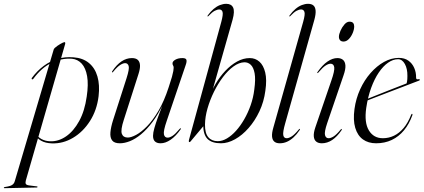

<svg xmlns="http://www.w3.org/2000/svg" viewBox="-126 -742 2218 1005"><path d="M215 -511.5 9.5 201.5Q6 214 9 220.2Q12 226.5 26 228.5L66 233.5Q68.5 233.5 69.5 234.2Q70.5 235 70.5 236.5Q70.5 237.5 69.5 238.5Q68.5 239.5 66 239.5L-101.5 243Q-103.5 243 -104.8 242.5Q-106 242 -106 240.5Q-106 239.5 -104.8 238.5Q-103.5 237.5 -101 237Q-83.5 234.5 -73 231Q-62.5 227.5 -56.8 221.5Q-51 215.5 -48.5 206L155 -482.5Q156 -486.5 161.2 -491.5Q166.5 -496.5 174 -501.8Q181.5 -507 189.2 -511.5Q197 -516 203 -518.8Q209 -521.5 211.5 -521.5Q214.5 -521.5 215.2 -518.8Q216 -516 215 -511.5ZM48.5 -329.5Q47 -327.5 45 -326.8Q43 -326 41.5 -327Q39.5 -328 39.5 -330.2Q39.5 -332.5 41 -334.5Q69 -372 102.8 -397Q136.5 -422 175.5 -433.8Q214.5 -445.5 258.5 -442Q307.5 -438.5 339.2 -412.5Q371 -386.5 384 -341.8Q397 -297 390 -238Q381 -165 345 -108.5Q309 -52 256.5 -20.8Q204 10.5 145.5 8.5Q112 7.5 89 -5.5Q66 -18.5 53.5 -43.5L60 -46.5Q71 -25 91 -14.2Q111 -3.5 135.5 -2.5Q179.5 -0.5 219.5 -28Q259.5 -55.5 288.5 -108.5Q317.5 -161.5 328 -237Q337.5 -300.5 330 -343.2Q322.5 -386 301.8 -408.8Q281 -431.5 250.5 -434.5Q196.5 -438.5 143.8 -413Q91 -387.5 48.5 -329.5Z M820.5 -70.5Q821.5 -70 821 -68.2Q820.5 -66.5 819.5 -65Q794 -29 767 -10.5Q740 8 714.5 8Q695.5 8 685.2 -1.5Q675 -11 675 -31Q675 -47 682.2 -72.2Q689.5 -97.5 699.2 -124.2Q709 -151 717.5 -172.8Q726 -194.5 727.5 -204L730 -202.5Q703 -144.5 672.8 -104.2Q642.5 -64 612.5 -39.2Q582.5 -14.5 554.2 -3.2Q526 8 501.5 8Q472 8 460.8 -7.2Q449.5 -22.5 452 -49.8Q454.5 -77 465.5 -112L536.5 -333Q552 -381.5 547.5 -396.5Q543 -411.5 529 -411.5Q518.5 -411.5 503.5 -402.2Q488.5 -393 466.5 -366.5Q464.5 -364 463.2 -363.2Q462 -362.5 461 -363Q460 -364 460.2 -365.5Q460.5 -367 462 -370Q484.5 -403.5 510.2 -420.8Q536 -438 564.5 -438Q584.5 -438 595 -428.8Q605.5 -419.5 606.8 -401.2Q608 -383 599 -355L522 -114.5Q504.5 -61 511.8 -41.5Q519 -22 543 -22Q560 -22 586.5 -36Q613 -50 643.5 -81Q674 -112 703.8 -162.5Q733.5 -213 757 -285.5Q768.5 -319.5 774 -339.5Q779.5 -359.5 781.2 -370.2Q783 -381 783 -387.5Q783 -395 780 -399.2Q777 -403.5 777 -410.5Q777 -421 791.8 -429.5Q806.5 -438 829 -438Q847 -438 849.8 -428.8Q852.5 -419.5 846 -401.5L747 -110Q728.5 -56.5 732 -39Q735.5 -21.5 751.5 -21.5Q762.5 -21.5 777.2 -31Q792 -40.5 814.5 -67.5Q816 -69 817.8 -70Q819.5 -71 820.5 -70.5Z M1032.5 -628Q1043 -667.5 1038.8 -680Q1034.5 -692.5 1022 -692.5Q1011.5 -692.5 998 -685.5Q984.5 -678.5 966 -659Q964.5 -657 963.2 -656.2Q962 -655.5 960.5 -656Q959.5 -657 960 -658.2Q960.5 -659.5 961.5 -661.5Q976 -681.5 992.2 -695.2Q1008.5 -709 1025.5 -715.5Q1042.5 -722 1058 -722Q1085 -722 1094.2 -702.5Q1103.5 -683 1091.5 -639L976.5 -234.5H971.5Q982.5 -269.5 1003.8 -305.2Q1025 -341 1053.5 -371.2Q1082 -401.5 1114.8 -419.8Q1147.5 -438 1181.5 -438Q1210.5 -438 1231.8 -419.2Q1253 -400.5 1262.2 -362.8Q1271.5 -325 1263 -267Q1255.5 -209.5 1232 -159.5Q1208.5 -109.5 1175.2 -71.8Q1142 -34 1104.2 -13Q1066.5 8 1031 8Q983 8 960.2 -14.8Q937.5 -37.5 937.5 -90.5L943 -87L872.5 -3Q870.5 -0.5 868.8 0.8Q867 2 864.5 1.5Q863.5 1 862.8 -0.2Q862 -1.5 862.2 -4.2Q862.5 -7 863.5 -11ZM1152.5 -416Q1125 -415 1096.2 -394.2Q1067.5 -373.5 1041.2 -338.8Q1015 -304 994 -261.5Q973 -219 960.2 -174.5Q947.5 -130 947 -90Q946.5 -45 964.2 -24Q982 -3 1014 -3Q1037.5 -3 1062 -17.5Q1086.5 -32 1109.5 -57.5Q1132.5 -83 1152.2 -117.2Q1172 -151.5 1186 -191.2Q1200 -231 1205 -273Q1212.5 -327 1206.8 -358.2Q1201 -389.5 1186.5 -403Q1172 -416.5 1152.5 -416Z M1519.5 -638.5 1367 -97Q1353.5 -50 1356.8 -34.2Q1360 -18.5 1374.5 -18.5Q1385.5 -18.5 1400.5 -27.8Q1415.5 -37 1437.5 -63.5Q1439 -66 1440.2 -67Q1441.5 -68 1443 -67Q1444.5 -66.5 1444 -64.8Q1443.5 -63 1442 -60.5Q1427 -38 1410.2 -22.8Q1393.5 -7.5 1375.8 0.2Q1358 8 1338.5 8Q1320 8 1309.8 -0.8Q1299.5 -9.5 1298 -27.8Q1296.5 -46 1305 -75L1461 -628Q1472 -667.5 1467.5 -680Q1463 -692.5 1450.5 -692.5Q1439.5 -692.5 1426.2 -685.5Q1413 -678.5 1394.5 -659Q1393 -657 1391.8 -656.2Q1390.5 -655.5 1389 -656Q1388 -657 1388.2 -658.2Q1388.5 -659.5 1390 -661.5Q1404.5 -681.5 1420.8 -695.2Q1437 -709 1454 -715.5Q1471 -722 1486.5 -722Q1504.5 -722 1514.5 -713.5Q1524.5 -705 1526 -686.5Q1527.5 -668 1519.5 -638.5Z M1586.5 -97Q1571 -51 1575.2 -34.8Q1579.5 -18.5 1594 -18.5Q1605.5 -18.5 1620.2 -27.8Q1635 -37 1657 -63.5Q1658.5 -66 1659.8 -66.8Q1661 -67.5 1662.5 -67Q1663.5 -66.5 1663.2 -64.8Q1663 -63 1661.5 -60Q1638.5 -26.5 1612.8 -9.2Q1587 8 1558.5 8Q1540 8 1529 -1Q1518 -10 1516.5 -28.5Q1515 -47 1524.5 -75L1608 -319Q1626.5 -372 1623.5 -390.2Q1620.5 -408.5 1604 -408.5Q1593.5 -408.5 1578.8 -399.2Q1564 -390 1540.5 -362.5Q1539.5 -360.5 1538 -359.8Q1536.5 -359 1535 -359.5Q1534.5 -360.5 1534.8 -361.8Q1535 -363 1536 -365Q1561.5 -401.5 1588 -419.8Q1614.5 -438 1640 -438Q1658 -438 1669.2 -428.8Q1680.5 -419.5 1682 -399.5Q1683.5 -379.5 1672 -347ZM1672.5 -524.5Q1660 -524.5 1654 -531.5Q1648 -538.5 1648 -549Q1648 -562.5 1656.2 -581.2Q1664.5 -600 1677 -614.2Q1689.5 -628.5 1703 -628.5Q1717 -628.5 1722.5 -621.5Q1728 -614.5 1728 -604Q1728 -588 1720.2 -569.2Q1712.5 -550.5 1699.8 -537.5Q1687 -524.5 1672.5 -524.5Z M1764.5 -211.5Q1764.5 -211.5 1785.5 -219.8Q1806.5 -228 1838.5 -241Q1870.5 -254 1905 -267.5Q1939.5 -281 1967.2 -291.8Q1995 -302.5 2006.5 -307L2000 -299.5Q2003 -306 2004.8 -316.2Q2006.5 -326.5 2006.5 -344.5Q2007 -382 1993.2 -407Q1979.5 -432 1957.5 -432Q1931.5 -432 1905.5 -414Q1879.5 -396 1856.8 -362.5Q1834 -329 1816.8 -282Q1799.5 -235 1791 -177Q1780 -100 1805 -59.2Q1830 -18.5 1878 -18.5Q1909 -18.5 1936.5 -31.8Q1964 -45 1986.8 -72Q2009.5 -99 2026 -141Q2027.5 -143.5 2028.5 -145Q2029.5 -146.5 2031 -146Q2032.5 -146 2033 -144.2Q2033.5 -142.5 2032.5 -139Q2016 -93 1988.8 -60Q1961.5 -27 1924.8 -9.5Q1888 8 1842.5 8Q1802 8 1773.8 -12.2Q1745.5 -32.5 1733.5 -72.8Q1721.5 -113 1729.5 -171.5Q1737 -226 1759 -274.2Q1781 -322.5 1813.5 -359.5Q1846 -396.5 1884 -417.8Q1922 -439 1961.5 -439Q1991.5 -439 2011.8 -424.5Q2032 -410 2042.2 -386.5Q2052.5 -363 2052 -335.5Q2052 -330 2055 -327.8Q2058 -325.5 2065.5 -327.5Q2068 -328 2069.5 -327.2Q2071 -326.5 2071.5 -325Q2072 -323.5 2070.8 -322.2Q2069.5 -321 2067.5 -320Q2063.5 -318.5 2039.8 -309.5Q2016 -300.5 1981.8 -287.2Q1947.5 -274 1910 -259.8Q1872.5 -245.5 1839.8 -232.8Q1807 -220 1786.2 -212Q1765.5 -204 1765.5 -204Z"/></svg>

Font: Fraunces 120pt Light
Style: Italic
Weight: 300
Italic angle: -16°
Version: Version 1.000;[b76b70a41]